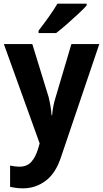

<svg xmlns="http://www.w3.org/2000/svg" viewBox="-20 -786 562 1046"><path d="M1 -546H156L245 -257Q251 -232 255 -208Q259 -184 261 -158H264Q266 -184 270.5 -207Q275 -230 283 -256L369 -546H521L312 71Q283 159 228 199.5Q173 240 106 240Q83 240 66 237.5Q49 235 35 232V116Q45 118 58.5 120Q72 122 87 122Q127 122 150.5 96Q174 70 188 23L196 -5ZM452 -756Q436 -738 406 -710Q376 -682 343.5 -653.5Q311 -625 286 -606H190V-619Q215 -651 244 -691.5Q273 -732 293 -766H452Z"/></svg>

Font: Noto Sans Tamil SemiCondensed
Style: Bold
Weight: 700
Width: 4
Designer: Jelle Bosma - Monotype Design Team
Foundry: Monotype Imaging Inc.
Version: Version 2.004; ttfautohint (v1.8.4.7-5d5b)